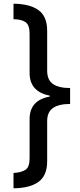

<svg xmlns="http://www.w3.org/2000/svg" viewBox="-20 -852 431 1038"><path d="M359 -290Q299 -290 267 -268.5Q235 -247 235 -197V20Q235 97 188.5 131Q142 165 53 166V83Q94 81 117 66.5Q140 52 140 5V-208Q140 -310 249 -330V-335Q140 -356 140 -458V-671Q140 -718 117 -733Q94 -748 53 -748V-832Q142 -831 188.5 -797Q235 -763 235 -686V-470Q235 -419 267 -397.5Q299 -376 359 -376Z"/></svg>

Font: Noto Sans Gurmukhi Medium
Style: Regular
Weight: 500
Designer: Jelle Bosma - Monotype Design Team
Foundry: Monotype Imaging Inc.
Version: Version 2.004; ttfautohint (v1.8.4.7-5d5b)